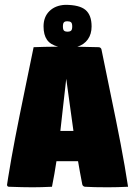

<svg xmlns="http://www.w3.org/2000/svg" viewBox="-20 -784 558 806"><path d="M9.5 -8.1Q9.5 -12 14.2 -38.6Q27.1 -118.9 43.7 -205Q60.3 -291 86.7 -418.6Q113 -546.1 121.1 -585.9Q163.1 -587.6 224.1 -588.1Q191.9 -596.2 177.4 -616.8Q162.8 -637.5 162.8 -673.1Q162.8 -713.1 187.5 -737.4Q212.2 -761.7 253.7 -763.7Q314 -763.7 339.2 -742.1Q364.5 -720.5 364.5 -673.1Q364.5 -640.9 348.8 -618.8Q333 -596.7 304.7 -587.9Q343.8 -587.6 394.5 -585.9Q398.4 -585.9 401.9 -583.1Q405.3 -580.3 406 -576.2Q416.7 -521.7 442.5 -398.2Q468.3 -274.7 486.5 -179.8Q504.6 -85 517.6 0Q471.4 2.2 432.6 2.2Q370.4 2.2 336.9 0Q332.8 -0.2 329.5 -3.1Q326.2 -5.9 325.4 -9.8Q314.5 -65.9 307.6 -107.4H217Q209.2 -55.2 198.2 0Q151.4 2.2 117.4 2.2Q76.9 2.2 17.6 0Q13.9 0 11.7 -2.3Q9.5 -4.6 9.5 -8.1ZM244.1 -673.1Q244.1 -660.2 248.5 -655.6Q252.9 -651.1 263.7 -651.1Q273.9 -651.1 278.6 -655.5Q283.2 -659.9 283.2 -673.1Q283.2 -686.3 278.1 -690.6Q272.9 -694.8 261.5 -694.8Q252.9 -694.8 248.5 -690.3Q244.1 -685.8 244.1 -673.1ZM233.4 -234.4H288.3Q282.5 -274.4 272.5 -348.5Q262.5 -422.6 258.1 -453.4Q253.2 -413.6 245.1 -339.2Q237.1 -264.9 233.4 -234.4Z"/></svg>

Font: Digitalt
Style: Medium
Weight: 500
Designer: gluk
Foundry: gluk
Version: Version 0.60